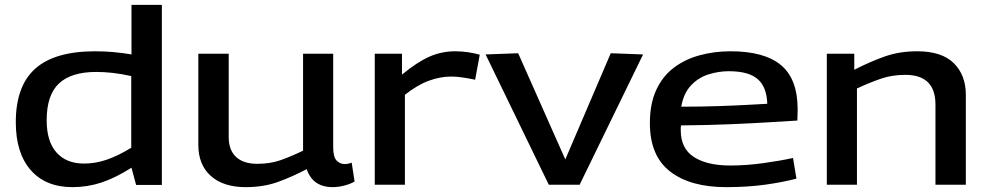

<svg xmlns="http://www.w3.org/2000/svg" viewBox="-20 -760 4069 790"><path d="M540 1 521 -70Q455 -28 397.5 -9Q340 10 278 10Q168 10 106.5 -60Q45 -130 45 -257Q45 -406 125 -477.5Q205 -549 372 -549Q445 -549 521 -536V-740H646V1ZM520 -152V-447Q480 -456 444 -460Q408 -464 376 -464Q273 -464 222.5 -416.5Q172 -369 172 -265Q172 -178 212.5 -132.5Q253 -87 326 -87Q372 -87 418 -102.5Q464 -118 520 -152Z M991 10Q899 10 847.5 -36Q796 -82 796 -164V-539H921V-196Q921 -143 951 -114.5Q981 -86 1039 -86Q1091 -86 1133 -100.5Q1175 -115 1227 -140V-539H1351V-154Q1351 -114 1365 -99.5Q1379 -85 1398 -85Q1413 -85 1427 -91L1439 -13Q1422 -3 1397 3.5Q1372 10 1347 10Q1309 10 1282 -8Q1255 -26 1242 -64Q1179 -31 1121 -10.5Q1063 10 991 10Z M1634 -539V-453Q1697 -505 1747 -527Q1797 -549 1853 -549Q1880 -549 1906.5 -545Q1933 -541 1954 -535L1935 -432Q1911 -437 1885.5 -441Q1860 -445 1836 -445Q1792 -445 1745 -428Q1698 -411 1646 -370V0H1522V-539Z M2238 0 1978 -536 2112 -541 2306 -104 2493 -541 2626 -536 2365 0Z M2968 10Q2820 10 2737 -54.5Q2654 -119 2654 -253Q2654 -333 2680 -389.5Q2706 -446 2752 -481Q2798 -516 2858.5 -532.5Q2919 -549 2986 -549Q3125 -549 3193.5 -492Q3262 -435 3262 -310Q3262 -302 3261.5 -289.5Q3261 -277 3261 -264Q3224 -262 3154 -257.5Q3084 -253 2989 -249Q2894 -245 2782 -244Q2781 -239 2781 -234.5Q2781 -230 2781 -224Q2781 -149 2835 -114Q2889 -79 2985 -79Q3050 -79 3119 -88.5Q3188 -98 3243 -110L3257 -25Q3200 -10 3127.5 0Q3055 10 2968 10ZM2783 -321Q2866 -321 2939 -323.5Q3012 -326 3064 -329Q3116 -332 3137 -333Q3135 -402 3097.5 -434.5Q3060 -467 2979 -467Q2937 -467 2895.5 -454Q2854 -441 2823.5 -409Q2793 -377 2783 -321Z M3382 0V-539H3495V-473Q3564 -508 3623 -528.5Q3682 -549 3754 -549Q3855 -549 3904.5 -500Q3954 -451 3954 -370V0H3829V-330Q3829 -452 3705 -452Q3651 -452 3605.5 -436.5Q3560 -421 3506 -396V0Z"/></svg>

Font: Georama Extended Medium
Style: Regular
Weight: 500
Width: 7
Designer: Jean-Baptiste Levee
Foundry: Production Type
Version: Version 1.000